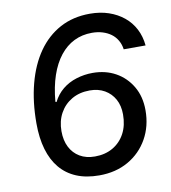

<svg xmlns="http://www.w3.org/2000/svg" viewBox="-83 -801 787 882"><g transform="rotate(-10 311.0 -359.5)"><path d="M310 10Q249 10 203.5 -9Q158 -28 127.5 -64.5Q97 -101 81.5 -154Q66 -207 66 -275Q66 -376 88 -459.5Q110 -543 152 -603Q194 -663 255 -696Q316 -729 395 -729Q443 -729 482.5 -715.5Q522 -702 552 -677.5Q582 -653 600 -618.5Q618 -584 622 -541H520Q517 -564 506 -583Q495 -602 478 -614.5Q461 -627 438.5 -634Q416 -641 389 -641Q343 -641 305.5 -622.5Q268 -604 239.5 -568Q211 -532 193 -479.5Q175 -427 169 -358L174 -356Q191 -390 219 -413Q247 -436 284 -447.5Q321 -459 360 -459Q420 -459 467 -433Q514 -407 542 -359.5Q570 -312 570 -248Q570 -174 537 -115.5Q504 -57 445.5 -23.5Q387 10 310 10ZM305 -79Q353 -79 389 -100Q425 -121 445 -158.5Q465 -196 465 -247Q465 -288 448.5 -318Q432 -348 402.5 -365Q373 -382 333 -382Q285 -382 249 -361Q213 -340 193 -303.5Q173 -267 173 -220Q173 -177 189 -145.5Q205 -114 234.5 -96.5Q264 -79 305 -79Z"/></g></svg>

Font: Mona Sans ExtraLight Medium
Style: Italic
Weight: 500
Italic angle: -11.6951°
Version: Version 2.000